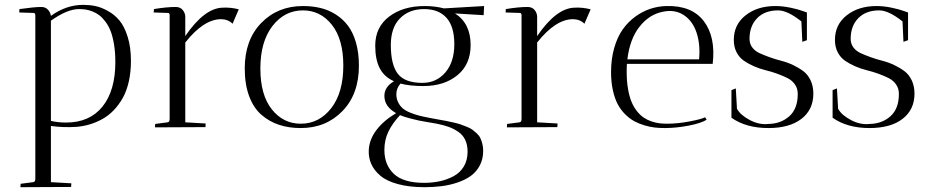

<svg xmlns="http://www.w3.org/2000/svg" viewBox="-20 -529 3866 799"><path d="M127 -466.8Q125.5 -475.1 121.1 -475.1L60.1 -477.1L61 -491.2Q122.6 -500 151.9 -500Q169.4 -500 179.7 -488.5Q189.9 -477.1 191.9 -462.9Q255.4 -508.8 326.2 -508.8Q352.1 -508.8 376.5 -503.9Q400.9 -499 428.7 -483.6Q456.5 -468.3 477.1 -443.8Q497.6 -419.4 511.2 -376Q524.9 -332.5 524.9 -275.9Q524.9 -229 515.9 -189.2Q506.8 -149.4 490.5 -120.6Q474.1 -91.8 452.6 -69.6Q431.2 -47.4 405.3 -33.2Q379.4 -19 352.8 -11.2Q326.2 -3.4 297.9 -1Q241.2 2.4 191.9 -4.9V229L276.9 233.9Q276.9 234.4 276.4 241.5Q275.9 248.5 275.9 249L64.9 250Q64.9 247.6 65.4 242.9Q65.9 238.3 65.9 235.8L118.2 229Q127 228 127 214.8ZM309.1 -491.2Q259.8 -491.2 191.9 -442.9V-25.9Q221.2 -19 254.9 -19Q353 -19 406.5 -85.4Q460 -151.9 460 -271Q460 -311 454.6 -343.8Q449.2 -376.5 440.7 -398.7Q432.1 -420.9 419.4 -438Q406.7 -455.1 393.8 -465.1Q380.9 -475.1 365.2 -481.2Q349.6 -487.3 336.4 -489.3Q323.2 -491.2 309.1 -491.2Z M751 -459V-378.9Q830.1 -494.6 905.8 -497.1Q939.9 -499 973.6 -490.2L947.8 -430.2Q928.7 -449.2 898.9 -449.2Q827.1 -448.2 751 -352.1V-20L835.9 -15.1Q835.9 -14.6 835.4 -7.6Q835 -0.5 835 0L625 1Q625 -8.3 626 -13.2L677.7 -20Q686 -21 686 -34.2V-467.8Q684.1 -475.1 679.7 -475.1L619.6 -477.1L620.6 -491.2Q673.3 -500 710.9 -500Q730.5 -500 740.7 -487.1Q751 -474.1 751 -459Z M998.5 -244.1Q998.5 -362.8 1067.1 -433.3Q1135.7 -503.9 1240.7 -503.9Q1279.8 -503.9 1313.5 -495.8Q1347.2 -487.8 1377 -469Q1406.7 -450.2 1428 -422.1Q1449.2 -394 1461.4 -351.6Q1473.6 -309.1 1473.6 -255.9Q1473.6 -137.2 1405 -66.7Q1336.4 3.9 1231.4 3.9Q1182.1 3.9 1141.4 -9.5Q1100.6 -22.9 1067.9 -51.3Q1035.2 -79.6 1016.8 -128.9Q998.5 -178.2 998.5 -244.1ZM1063.5 -244.1Q1063.5 -133.8 1111.1 -74Q1158.7 -14.2 1231.4 -14.2Q1308.1 -14.2 1358.4 -78.9Q1408.7 -143.6 1408.7 -255.9Q1408.7 -365.7 1361.1 -425.8Q1313.5 -485.8 1240.7 -485.8Q1164.1 -485.8 1113.8 -420.7Q1063.5 -355.5 1063.5 -244.1Z M1541.5 -338.9Q1541.5 -416 1599.4 -460Q1657.2 -503.9 1747.6 -503.9Q1789.6 -503.9 1827.6 -494.1L1994.6 -503.9L1992.7 -465.8L1873.5 -473.1Q1938.5 -431.6 1938.5 -341.8Q1938.5 -260.7 1883.3 -215.8Q1828.1 -170.9 1741.7 -170.9Q1685.5 -170.9 1646.5 -181.2Q1629.4 -161.6 1629.4 -137.2Q1629.4 -118.2 1637 -103Q1644.5 -87.9 1656.2 -77.9Q1668 -67.9 1687.5 -60.1Q1707 -52.2 1725.3 -47.6Q1743.7 -43 1769.5 -38.1Q1780.3 -36.1 1801.3 -32.2Q1823.7 -28.3 1835 -26.1Q1846.2 -23.9 1866 -19.5Q1885.7 -15.1 1896 -11.5Q1906.2 -7.8 1921.9 -1.7Q1937.5 4.4 1945.6 10.5Q1953.6 16.6 1963.9 25.9Q1974.1 35.2 1979 45.7Q1983.9 56.2 1987.3 69.6Q1990.7 83 1990.7 99.1Q1990.7 133.3 1976.3 160.2Q1961.9 187 1938.5 203.6Q1915 220.2 1882.6 231Q1850.1 241.7 1816.9 245.8Q1783.7 250 1746.6 250Q1683.1 250 1635.7 237.1Q1588.4 224.1 1562.5 201.9Q1536.6 179.7 1524.9 153.1Q1513.2 126.5 1514.6 96.2Q1516.6 51.3 1546.9 11.7Q1577.1 -27.8 1628.4 -58.1Q1579.6 -85.4 1579.6 -129.9Q1579.6 -167.5 1619.6 -190.9Q1578.6 -209 1560.1 -245.4Q1541.5 -281.7 1541.5 -338.9ZM1797.9 -14.2Q1791 -15.6 1764.2 -20Q1737.3 -24.4 1722.2 -27.6Q1707 -30.8 1684.1 -36.9Q1661.1 -43 1644.5 -49.8Q1611.8 -14.2 1595.7 20Q1579.6 54.2 1579.6 95.2Q1579.6 157.2 1619.1 194.6Q1658.7 231.9 1744.6 231.9Q1779.3 231.9 1809.8 225.3Q1840.3 218.8 1867.4 204.3Q1894.5 189.9 1910.2 163.8Q1925.8 137.7 1925.8 102.1Q1925.8 73.7 1916 53.2Q1906.2 32.7 1887.5 19.8Q1868.7 6.8 1847.9 -0.7Q1827.1 -8.3 1797.9 -14.2ZM1606.4 -341.8Q1606.4 -259.3 1635.7 -221.7Q1665 -184.1 1737.8 -184.1Q1795.9 -184.1 1833.3 -227.5Q1870.6 -271 1870.6 -345.2Q1870.6 -418.5 1838.1 -454.8Q1805.7 -491.2 1744.6 -491.2Q1682.6 -491.2 1644.5 -452.6Q1606.4 -414.1 1606.4 -341.8Z M2215.3 -459V-378.9Q2294.4 -494.6 2370.1 -497.1Q2404.3 -499 2438 -490.2L2412.1 -430.2Q2393.1 -449.2 2363.3 -449.2Q2291.5 -448.2 2215.3 -352.1V-20L2300.3 -15.1Q2300.3 -14.6 2299.8 -7.6Q2299.3 -0.5 2299.3 0L2089.4 1Q2089.4 -8.3 2090.3 -13.2L2142.1 -20Q2150.4 -21 2150.4 -34.2V-467.8Q2148.4 -475.1 2144 -475.1L2084 -477.1L2085 -491.2Q2137.7 -500 2175.3 -500Q2194.8 -500 2205.1 -487.1Q2215.3 -474.1 2215.3 -459Z M2945.8 -263.2H2588.9Q2587.9 -252 2587.9 -230Q2587.9 -190.9 2593.5 -158.7Q2599.1 -126.5 2608.4 -104.5Q2617.7 -82.5 2631.1 -65.9Q2644.5 -49.3 2658.9 -39.6Q2673.3 -29.8 2690.7 -23.9Q2708 -18.1 2723.4 -16.1Q2738.8 -14.2 2755.9 -14.2Q2800.3 -14.2 2849.9 -23.7Q2899.4 -33.2 2914.1 -41L2920.9 -30.8Q2897.5 -16.1 2845.5 -6.1Q2793.5 3.9 2746.1 3.9Q2724.6 3.9 2704.8 1.7Q2685.1 -0.5 2661.9 -7.3Q2638.7 -14.2 2619.4 -24.7Q2600.1 -35.2 2581.8 -53.2Q2563.5 -71.3 2550.8 -95Q2538.1 -118.7 2530.5 -153.1Q2522.9 -187.5 2522.9 -229Q2522.9 -283.7 2536.1 -329.6Q2549.3 -375.5 2571.3 -406.5Q2593.3 -437.5 2623.3 -459.5Q2653.3 -481.4 2685.8 -492.2Q2718.3 -502.9 2752.9 -503.9Q2858.4 -506.8 2908.7 -441.2Q2959 -375.5 2945.8 -263.2ZM2737.8 -480Q2681.6 -468.8 2641.4 -418Q2601.1 -367.2 2590.8 -282.2H2889.2Q2895 -345.2 2878.4 -394Q2861.8 -442.9 2824.7 -466.8Q2787.6 -490.7 2737.8 -480Z M3042 -161.1 3046.9 -76.2Q3061.5 -49.8 3100.6 -29.3Q3139.6 -8.8 3177.7 -13.2Q3230 -14.2 3264.9 -45.4Q3299.8 -76.7 3299.8 -138.2Q3299.8 -160.6 3288.3 -177.2Q3276.9 -193.8 3258.3 -203.4Q3239.7 -212.9 3215.8 -221.7Q3191.9 -230.5 3166.7 -236.6Q3141.6 -242.7 3117.7 -253.2Q3093.8 -263.7 3075.2 -276.6Q3056.6 -289.6 3045.2 -311.5Q3033.7 -333.5 3033.7 -362.8Q3033.7 -426.8 3082.8 -465.3Q3131.8 -503.9 3207 -503.9Q3236.3 -503.9 3269 -497.1Q3301.8 -490.2 3319.8 -483.4L3337.9 -477.1V-361.8L3318.8 -355L3314.9 -439.9Q3257.3 -485.8 3217.8 -485.8Q3162.6 -485.8 3130.9 -453.4Q3099.1 -420.9 3099.1 -367.2Q3099.1 -346.7 3110.6 -331.5Q3122.1 -316.4 3140.6 -307.9Q3159.2 -299.3 3183.1 -290.8Q3207 -282.2 3231.9 -275.9Q3256.8 -269.5 3280.8 -258.1Q3304.7 -246.6 3323.2 -232.7Q3341.8 -218.8 3353.3 -194.6Q3364.7 -170.4 3364.7 -139.2Q3364.7 -72.8 3315.2 -34.4Q3265.6 3.9 3177.7 3.9Q3084.5 3.9 3023.9 -39.1V-153.8Z M3462.9 -161.1 3467.8 -76.2Q3482.4 -49.8 3521.5 -29.3Q3560.5 -8.8 3598.6 -13.2Q3650.9 -14.2 3685.8 -45.4Q3720.7 -76.7 3720.7 -138.2Q3720.7 -160.6 3709.2 -177.2Q3697.8 -193.8 3679.2 -203.4Q3660.6 -212.9 3636.7 -221.7Q3612.8 -230.5 3587.6 -236.6Q3562.5 -242.7 3538.6 -253.2Q3514.6 -263.7 3496.1 -276.6Q3477.5 -289.6 3466.1 -311.5Q3454.6 -333.5 3454.6 -362.8Q3454.6 -426.8 3503.7 -465.3Q3552.7 -503.9 3627.9 -503.9Q3657.2 -503.9 3689.9 -497.1Q3722.7 -490.2 3740.7 -483.4L3758.8 -477.1V-361.8L3739.7 -355L3735.8 -439.9Q3678.2 -485.8 3638.7 -485.8Q3583.5 -485.8 3551.8 -453.4Q3520 -420.9 3520 -367.2Q3520 -346.7 3531.5 -331.5Q3543 -316.4 3561.5 -307.9Q3580.1 -299.3 3604 -290.8Q3627.9 -282.2 3652.8 -275.9Q3677.7 -269.5 3701.7 -258.1Q3725.6 -246.6 3744.1 -232.7Q3762.7 -218.8 3774.2 -194.6Q3785.6 -170.4 3785.6 -139.2Q3785.6 -72.8 3736.1 -34.4Q3686.5 3.9 3598.6 3.9Q3505.4 3.9 3444.8 -39.1V-153.8Z"/></svg>

Font: Antic Didone
Style: Regular
Weight: 400
Designer: Santiago Orozco
Foundry: Santiago Orozco
Version: Version 2.000